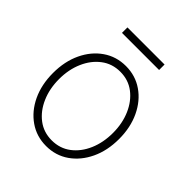

<svg xmlns="http://www.w3.org/2000/svg" viewBox="-195 -821 959 959"><g transform="rotate(45 284.5 -341.5)"><path d="M284.7 11.7Q217.3 11.7 164.6 -24.9Q111.8 -61.5 81.5 -125.2Q51.3 -189 51.3 -271Q51.3 -353 81.5 -416.7Q111.8 -480.5 164.6 -516.8Q217.3 -553.2 284.7 -553.2Q352.1 -553.2 404.8 -516.8Q457.5 -480.5 487.8 -416.5Q518.1 -352.5 518.1 -271Q518.1 -189 487.8 -125.2Q457.5 -61.5 405 -24.9Q352.5 11.7 284.7 11.7ZM284.7 -28.3Q342.3 -28.3 385 -60.8Q427.7 -93.3 451.4 -148.2Q475.1 -203.1 475.1 -271Q475.1 -338.4 451.2 -393.3Q427.2 -448.2 384.8 -480.7Q342.3 -513.2 284.7 -513.2Q228 -513.2 185.1 -480.7Q142.1 -448.2 118.2 -393.3Q94.2 -338.4 94.2 -271Q94.2 -203.1 118.2 -148.2Q142.1 -93.3 184.8 -60.8Q227.5 -28.3 284.7 -28.3ZM415.5 -694.8V-656.2H153.3V-694.8Z"/></g></svg>

Font: Inter Tight ExtraLight
Style: Regular
Weight: 250
Designer: Rasmus Andersson
Foundry: rsms
Version: Version 3.004